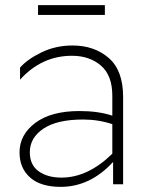

<svg xmlns="http://www.w3.org/2000/svg" viewBox="-20 -717 580 747"><path d="M219 -26Q322 -26 417 -119V-234Q363 -252 303 -252Q202 -252 149 -216.5Q96 -181 96 -125Q96 -75 130.5 -50.5Q165 -26 219 -26ZM417 -344Q417 -424 372.5 -462Q328 -500 260 -500Q142 -500 58 -407V-454Q87 -487 142 -513.5Q197 -540 262 -540Q347 -540 403 -491.5Q459 -443 459 -340V0H420V-87Q331 10 216 10Q138 10 97 -26.5Q56 -63 56 -124Q56 -193 117.5 -239Q179 -285 289 -285Q363 -285 417 -267ZM128 -697H388V-659H128Z"/></svg>

Font: Roundo Light
Style: Regular
Weight: 300
Designer: Namrata Goyal (Gurmukhi), Shiva Nallaperumal (Latin)
Foundry: Indian Type Foundry
Version: Version 1.000;PS 1.0;hotconv 1.0.88;makeotf.lib2.5.647800